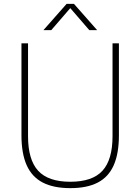

<svg xmlns="http://www.w3.org/2000/svg" viewBox="-20 -964 726 993"><path d="M343.5 9Q257 9 201 -20Q145 -49 118 -109.5Q91 -170 91 -264.5V-740H125V-259.5Q125 -138 177.2 -81Q229.5 -24 343.5 -24Q458 -24 510 -81Q562 -138 562 -259.5V-740H595V-264.5Q595 -170 568.2 -109.5Q541.5 -49 486 -20Q430.5 9 343.5 9ZM204.5 -808 324.5 -944H362.5L482.5 -808H442L337 -929.5H350L245 -808Z"/></svg>

Font: Encode Sans SC Condensed Thin Thin
Style: Regular
Weight: 250
Version: Version 3.002